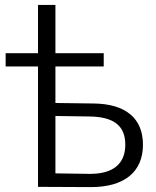

<svg xmlns="http://www.w3.org/2000/svg" viewBox="-20 -762 636 783"><path d="M135 -491V0L347 1H351C486 1 563 -60 563 -172C563 -280 492 -339 360 -340L206 -342V-491H403V-545H206V-742H135V-545H3V-491ZM206 -55V-289L343 -287C442 -286 491 -251 491 -172C491 -93 440 -53 348 -53H343Z"/></svg>

Font: Montserrat Z
Style: Regular
Weight: 400
Designer: Julieta Ulanovsky
Foundry: Julieta Ulanovsky
Version: Version 8.000